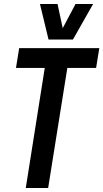

<svg xmlns="http://www.w3.org/2000/svg" viewBox="-20 -941 517 961"><path d="M461 -601H317L221 0H109L204 -601H60L76 -700H477ZM446 -921 345 -743H223L180 -921H268L294 -800L358 -921Z"/></svg>

Font: Georama SemiCondensed SemiBold
Style: Italic
Weight: 600
Width: 4
Italic angle: -9°
Designer: Jean-Baptiste Levee
Foundry: Production Type
Version: Version 1.000